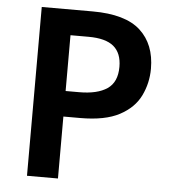

<svg xmlns="http://www.w3.org/2000/svg" viewBox="-52 -761 723 809"><g transform="rotate(5 310.0 -357.0)"><path d="M307 -714Q446 -714 509.5 -656Q573 -598 573 -495Q573 -434 547 -380.5Q521 -327 460 -294.5Q399 -262 294 -262H223V0H92V-714ZM299 -606H223V-370H280Q357 -370 398.5 -398Q440 -426 440 -491Q440 -549 406 -577.5Q372 -606 299 -606Z"/></g></svg>

Font: Noto Sans Sora Sompeng SemiBold
Style: Regular
Weight: 600
Version: Version 2.101